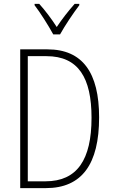

<svg xmlns="http://www.w3.org/2000/svg" viewBox="-20 -968 587 988"><path d="M254 -791H289C314 -836 356 -899 388 -941V-948H364C329 -908 300 -871 272 -829C246 -870 211 -916 182 -948H158V-941C186 -905 229 -837 254 -791ZM490 -364C490 -594 405 -714 224 -714H84V0H216C402 0 490 -124 490 -364ZM451 -362C451 -146 377 -35 214 -35H123V-679H219C384 -679 451 -567 451 -362Z"/></svg>

Font: Noto Sans Tamil Condensed ExtraLight
Style: Regular
Weight: 200
Width: 3
Designer: Jelle Bosma - Monotype Design Team
Foundry: Monotype Imaging Inc.
Version: Version 2.004